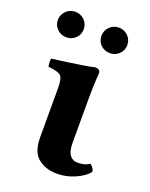

<svg xmlns="http://www.w3.org/2000/svg" viewBox="-124 -693 601 770"><g transform="rotate(20 177.0 -308.0)"><path d="M304.2 -570.8Q304.2 -548.8 288.1 -533Q272 -517.1 249 -517.1Q226.1 -517.1 210 -532.5Q193.8 -547.9 193.8 -571Q193.8 -594.2 210 -610.1Q226.1 -626 249 -626Q272 -626 288.1 -610.1Q304.2 -594.2 304.2 -570.8ZM7.8 -570.8Q7.8 -593.8 23.9 -609.9Q40 -626 63 -626Q85.9 -626 102.1 -610.1Q118.2 -594.2 118.2 -571Q118.2 -547.9 102.1 -532.5Q85.9 -517.1 63 -517.1Q40 -517.1 23.9 -533Q7.8 -548.8 7.8 -570.8ZM231.9 -127Q231.9 -91.8 244.4 -75.9Q256.8 -60.1 275.9 -60.1Q310.1 -60.1 328.1 -74.2Q346.2 -59.1 346.2 -45.9Q330.1 -23.9 292.5 -7.1Q254.9 9.8 214.8 9.8Q165 9.8 131.8 -18.1Q102.1 -43.9 102.1 -105V-314Q102.1 -356 90.6 -366.9Q79.1 -377.9 37.1 -381.8Q35.2 -386.7 34.7 -398.9Q34.2 -411.1 35.2 -416Q194.3 -437 212.9 -443.8Q235.8 -443.8 235.8 -426.8Q235.8 -425.8 235.8 -423.6Q235.8 -421.4 235.4 -414.8Q234.9 -408.2 234.4 -401.1Q233.9 -394 233.4 -383.8Q232.9 -373.5 232.7 -364Q232.4 -354.5 232.2 -343Q231.9 -331.5 231.9 -321.3Z"/></g></svg>

Font: Linux Libertine
Style: Bold
Weight: 700
Designer: Philipp H. Poll
Foundry: Philipp H. Poll
Version: Version 5.0.3